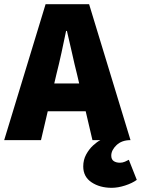

<svg xmlns="http://www.w3.org/2000/svg" viewBox="-30 -670 674 918"><path d="M504 228Q447 228 407.5 201.5Q368 175 368 126Q368 94 382 68.5Q396 43 415 25.5Q434 8 450 0H412L338 -316Q326 -363 314 -418Q302 -473 290 -522H286Q276 -473 264 -418Q252 -363 240 -316L166 0H-10L188 -650H396L594 0Q552 0 527 24Q502 48 502 74Q502 92 513.5 100Q525 108 544 108Q556 108 567.5 103Q579 98 586 94L624 190Q602 206 568 217Q534 228 504 228ZM132 -138V-271H450V-138Z"/></svg>

Font: Mada Black
Style: Regular
Weight: 900
Designer: Khaled Hosny
Version: Version 1.5